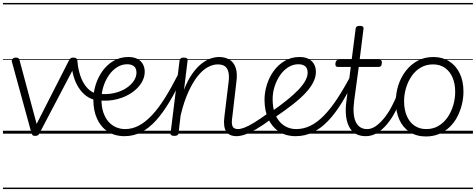

<svg xmlns="http://www.w3.org/2000/svg" viewBox="-20 -905 3222 1300"><path d="M218 15Q205 15 200.5 10Q196 5 193 -4L61 -485Q57 -498 65 -506.5Q73 -515 88 -515Q100 -515 105.5 -510.5Q111 -506 113 -495L228 -66L447 -496Q453 -507 459 -511Q465 -515 475 -515Q493 -515 500.5 -506Q508 -497 500 -484L248 -4Q244 5 238 10Q232 15 218 15ZM0 365H509V375H0ZM0 -20H509V0H0ZM0 -505H509V-500H0ZM0 -885H509V-875H0Z M630 -227Q593 -234 563.5 -256Q534 -278 512 -312.5Q490 -347 477.5 -391.5Q465 -436 462 -488Q461 -496 467 -500.5Q473 -505 481 -506.5Q489 -508 495.5 -506Q502 -504 503 -498Q507 -451 518 -411.5Q529 -372 546.5 -342.5Q564 -313 587.5 -294Q611 -275 640 -269Q648 -268 651 -260.5Q654 -253 652 -244.5Q650 -236 644.5 -230.5Q639 -225 630 -227ZM509 365H547V375H509ZM509 -20H547V0H509ZM509 -505H547V-500H509ZM509 -885H547V-875H509Z M649 -270Q705 -264 751.5 -274.5Q798 -285 832 -306.5Q866 -328 885 -356Q904 -384 904 -413Q904 -442 887.5 -456Q871 -470 841 -470Q805 -470 773 -450Q741 -430 717.5 -396Q694 -362 680.5 -320Q667 -278 667 -234Q667 -181 680 -143Q693 -105 715.5 -80Q738 -55 767 -43Q796 -31 827 -31Q837 -31 841.5 -23.5Q846 -16 845.5 -7Q845 2 839.5 9.5Q834 17 824 17Q757 17 709.5 -14.5Q662 -46 637 -101.5Q612 -157 612 -230Q612 -280 628 -331.5Q644 -383 675 -425.5Q706 -468 750 -493.5Q794 -519 849 -519Q888 -519 912.5 -505Q937 -491 948.5 -468.5Q960 -446 960 -419Q960 -380 937 -343Q914 -306 872.5 -277.5Q831 -249 775 -234Q719 -219 651 -225ZM546 365H1034V375H546ZM546 -20H1034V0H546ZM546 -505H1034V-500H546ZM546 -885H1034V-875H546Z M823 17Q814 17 809.5 10Q805 3 805.5 -7Q806 -17 811.5 -24Q817 -31 827 -31Q875 -31 919 -54Q963 -77 1006.5 -122.5Q1050 -168 1094 -237.5Q1138 -307 1186 -401Q1190 -410 1199 -408.5Q1208 -407 1214.5 -400.5Q1221 -394 1216 -385Q1172 -290 1127.5 -215.5Q1083 -141 1036 -89Q989 -37 936.5 -10Q884 17 823 17ZM1034 365V375ZM1034 -20V0ZM1034 -505V-500ZM1034 -885V-875Z M1583 17Q1557 17 1539.5 9Q1522 1 1511.5 -15Q1501 -31 1498 -55.5Q1495 -80 1499 -112L1527 -344Q1533 -385 1527.5 -413Q1522 -441 1504.5 -455Q1487 -469 1454 -469Q1423 -469 1388.5 -451Q1354 -433 1320.5 -392Q1287 -351 1256.5 -285Q1226 -219 1203 -124L1189 -4Q1188 6 1181 10.5Q1174 15 1160 15Q1147 15 1140 10.5Q1133 6 1135 -5L1196 -496Q1198 -506 1204.5 -510.5Q1211 -515 1224 -515Q1239 -515 1245.5 -510Q1252 -505 1250 -494L1226 -297Q1250 -360 1280 -403Q1310 -446 1341.5 -471.5Q1373 -497 1404 -508Q1435 -519 1463 -519Q1503 -519 1532.5 -502Q1562 -485 1575.5 -447Q1589 -409 1580 -346L1553 -114Q1546 -71 1554 -51Q1562 -31 1592 -31Q1602 -31 1606.5 -23.5Q1611 -16 1610 -7Q1609 2 1602 9.5Q1595 17 1583 17ZM1034 365H1705V375H1034ZM1034 -20H1705V0H1034ZM1034 -505H1705V-500H1034ZM1034 -885H1705V-875H1034Z M1581 17Q1571 17 1565.5 9.5Q1560 2 1561 -7Q1562 -16 1569.5 -23.5Q1577 -31 1591 -31Q1609 -31 1635.5 -41Q1662 -51 1702 -75.5Q1742 -100 1800 -142Q1808 -147 1815.5 -144.5Q1823 -142 1827 -134.5Q1831 -127 1830 -118Q1829 -109 1821 -102Q1759 -56 1714 -30Q1669 -4 1637.5 6.5Q1606 17 1581 17ZM1705 365V375ZM1705 -20V0ZM1705 -505V-500ZM1705 -885V-875Z M1815 -147Q1877 -190 1923.5 -227.5Q1970 -265 2001 -297.5Q2032 -330 2047.5 -359Q2063 -388 2063 -413Q2063 -442 2046.5 -456Q2030 -470 2000 -470Q1964 -470 1932 -450Q1900 -430 1876.5 -396Q1853 -362 1839.5 -320Q1826 -278 1826 -234Q1826 -181 1839 -143Q1852 -105 1874.5 -80Q1897 -55 1925.5 -43Q1954 -31 1986 -31Q1996 -31 2000.5 -23.5Q2005 -16 2004.5 -7Q2004 2 1998.5 9.5Q1993 17 1983 17Q1915 17 1868 -14.5Q1821 -46 1796 -101.5Q1771 -157 1771 -230Q1771 -280 1787 -331.5Q1803 -383 1834 -425.5Q1865 -468 1909 -493.5Q1953 -519 2008 -519Q2047 -519 2071.5 -505Q2096 -491 2107.5 -468.5Q2119 -446 2119 -419Q2119 -385 2102 -350Q2085 -315 2051 -278Q2017 -241 1965 -200Q1913 -159 1842 -111ZM1705 365H2193V375H1705ZM1705 -20H2193V0H1705ZM1705 -505H2193V-500H1705ZM1705 -885H2193V-875H1705Z M1982 17Q1973 17 1968.5 9.5Q1964 2 1964.5 -7Q1965 -16 1970.5 -23.5Q1976 -31 1986 -31Q2036 -31 2082.5 -54Q2129 -77 2173.5 -122.5Q2218 -168 2263.5 -237Q2309 -306 2357 -397Q2362 -406 2370.5 -405Q2379 -404 2385 -397Q2391 -390 2387 -381Q2342 -288 2297 -214Q2252 -140 2203.5 -88.5Q2155 -37 2100 -10Q2045 17 1982 17ZM2193 365V375ZM2193 -20V0ZM2193 -505V-500ZM2193 -885V-875Z M2457 17Q2416 17 2388 0.5Q2360 -16 2344 -46.5Q2328 -77 2323 -120Q2318 -163 2325 -217L2355 -452H2268Q2257 -452 2253.5 -458Q2250 -464 2251 -476Q2253 -489 2258 -494.5Q2263 -500 2273 -500H2361L2388 -711Q2389 -721 2395.5 -725.5Q2402 -730 2416 -730Q2430 -730 2436.5 -725Q2443 -720 2441 -709L2415 -500H2549Q2559 -500 2563 -494Q2567 -488 2565 -476Q2564 -463 2559 -457.5Q2554 -452 2543 -452H2409L2378 -223Q2372 -177 2374.5 -141.5Q2377 -106 2388 -81.5Q2399 -57 2418.5 -44Q2438 -31 2465 -31Q2476 -31 2480.5 -23.5Q2485 -16 2484.5 -7Q2484 2 2477 9.5Q2470 17 2457 17ZM2193 365H2581V375H2193ZM2193 -20H2581V0H2193ZM2193 -505H2581V-500H2193ZM2193 -885H2581V-875H2193Z M2457 17Q2447 17 2441.5 9.5Q2436 2 2437 -7Q2438 -16 2445.5 -23.5Q2453 -31 2467 -31Q2494 -31 2522 -49.5Q2550 -68 2577.5 -101Q2605 -134 2629 -178Q2653 -222 2673 -274Q2677 -284 2685 -285Q2693 -286 2700 -280.5Q2707 -275 2704 -265Q2686 -208 2660.5 -157Q2635 -106 2603 -67Q2571 -28 2534.5 -5.5Q2498 17 2457 17ZM2581 365V375ZM2581 -20V0ZM2581 -505V-500ZM2581 -885V-875Z M2864 19Q2801 19 2755 -10.5Q2709 -40 2684.5 -93.5Q2660 -147 2660 -218Q2660 -276 2677.5 -329.5Q2695 -383 2728.5 -426Q2762 -469 2808.5 -494Q2855 -519 2915 -519Q2976 -519 3022 -489.5Q3068 -460 3093 -407.5Q3118 -355 3118 -286Q3118 -240 3107 -196Q3096 -152 3075.5 -113Q3055 -74 3024 -44.5Q2993 -15 2953 2Q2913 19 2864 19ZM2866 -31Q2913 -31 2949 -52.5Q2985 -74 3010 -110Q3035 -146 3048.5 -191Q3062 -236 3062 -283Q3062 -339 3044 -380.5Q3026 -422 2992.5 -445.5Q2959 -469 2912 -469Q2866 -469 2829.5 -448Q2793 -427 2768 -391Q2743 -355 2729.5 -310.5Q2716 -266 2716 -219Q2716 -164 2734 -121Q2752 -78 2786 -54.5Q2820 -31 2866 -31ZM2581 365H3182V375H2581ZM2581 -20H3182V0H2581ZM2581 -505H3182V-500H2581ZM2581 -885H3182V-875H2581Z"/></svg>

Font: Playwrite GB S Guides
Style: Italic
Weight: 400
Italic angle: -7.01216°
Designer: Veronika Burian, José Scaglione
Foundry: TypeTogether
Version: Version 1.002